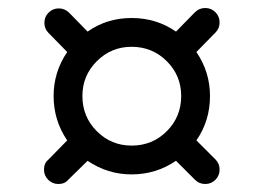

<svg xmlns="http://www.w3.org/2000/svg" viewBox="-20 -587 640 480"><path d="M151 -138Q142 -127 126 -127Q111 -127 100.5 -137.5Q90 -148 90 -163Q90 -179 101 -188L148 -236Q114 -286 114 -347Q114 -407 148 -457L101 -505Q91 -515 91 -530Q91 -545 101.5 -555.5Q112 -566 127 -566Q142 -566 153 -555L199 -508Q247 -542 309 -542Q371 -542 420 -508L467 -556Q478 -567 493 -567Q508 -567 518.5 -556.5Q529 -546 529 -531Q529 -516 519 -506L471 -457Q505 -407 505 -347Q505 -285 471 -236L519 -188Q529 -178 529 -163Q529 -148 518.5 -137.5Q508 -127 493 -127Q478 -127 467 -138L420 -185Q370 -151 309 -151Q249 -151 199 -185ZM186 -347Q186 -295 222 -259Q258 -223 309 -223Q361 -223 397 -259Q433 -295 433 -347Q433 -398 397 -434Q361 -470 309 -470Q258 -470 222 -434Q186 -398 186 -347Z"/></svg>

Font: Jura SemiBold
Style: Regular
Weight: 600
Designer: Daniel Johnson, Alexei Vanyashin
Foundry: Daniel Johnson
Version: Version 5.103